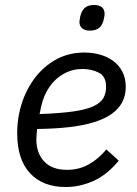

<svg xmlns="http://www.w3.org/2000/svg" viewBox="-20 -739 551 771"><path d="M244 12Q152 12 100.5 -43.5Q49 -99 49 -204Q49 -224 51 -244.5Q53 -265 57 -284Q71 -352 107 -407.5Q143 -463 197 -495.5Q251 -528 319 -528Q352 -528 382 -519.5Q412 -511 435 -494Q458 -477 471.5 -451Q485 -425 485 -390Q485 -356 471 -329Q457 -302 429 -282Q401 -262 358 -248.5Q315 -235 258 -228.5Q201 -222 129 -221Q128 -211 127 -199Q126 -187 126 -179Q126 -124 157.5 -90.5Q189 -57 249 -57Q298 -57 337.5 -79.5Q377 -102 407 -139L457 -94Q409 -36 354.5 -12Q300 12 244 12ZM311 -462Q271 -462 236.5 -443Q202 -424 178.5 -390Q155 -356 145 -310L139 -281Q222 -284 274.5 -291.5Q327 -299 355.5 -312.5Q384 -326 395 -345Q406 -364 406 -391Q406 -432 377 -447Q348 -462 311 -462ZM341 -616Q322 -616 310.5 -625Q299 -634 299 -651Q299 -655 300 -659.5Q301 -664 302 -672Q307 -695 320 -707Q333 -719 358 -719Q378 -719 389 -710Q400 -701 400 -684Q400 -680 399.5 -675.5Q399 -671 397 -663Q393 -641 379.5 -628.5Q366 -616 341 -616Z"/></svg>

Font: IBM Plex Sans Var
Style: Italic
Weight: 400
Italic angle: -11.31°
Designer: Mike Abbink, Paul van der Laan, Pieter van Rosmalen
Foundry: Bold Monday
Version: Version 1.001